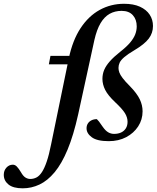

<svg xmlns="http://www.w3.org/2000/svg" viewBox="-208 -735 830 1016"><path d="M50.5 -394.5 59 -439.5H217.5L208.5 -394.5ZM205.5 -129Q181 -19 149.8 56.2Q118.5 131.5 81 176.5Q43.5 221.5 1 241.5Q-41.5 261.5 -87.5 261.5Q-138.5 261.5 -163.2 241.2Q-188 221 -188 190Q-188 167.5 -174 152Q-160 136.5 -140 136.5Q-128.5 136.5 -118.8 146.5Q-109 156.5 -97 176.5Q-85.5 197 -73.2 204.5Q-61 212 -48 212Q-30.5 212 -15.2 204.2Q0 196.5 13.5 176.2Q27 156 39.2 120.2Q51.5 84.5 62.5 28.5L156 -426Q176 -521.5 218.2 -585.8Q260.5 -650 319.5 -682.5Q378.5 -715 448.5 -715Q498.5 -715 532.5 -699.5Q566.5 -684 584 -657.5Q601.5 -631 601.5 -597.5Q601.5 -560 579 -530.5Q556.5 -501 503.5 -469.5Q468 -448.5 449.8 -432.8Q431.5 -417 425.2 -403.5Q419 -390 419 -375.5Q419 -364 423.5 -351.5Q428 -339 440.8 -322Q453.5 -305 479 -279.5Q516.5 -241 531.5 -209.8Q546.5 -178.5 546.5 -146Q546.5 -102 523.2 -66.2Q500 -30.5 459.8 -9.2Q419.5 12 367.5 12Q306 12 278 -8.5Q250 -29 250 -56Q250 -70.5 256.8 -81.2Q263.5 -92 275.8 -98.2Q288 -104.5 304.5 -104.5Q309.5 -100 315.8 -92Q322 -84 336 -63.5Q350 -43.5 364.5 -35Q379 -26.5 395.5 -26.5Q417 -26.5 433 -34Q449 -41.5 458 -56Q467 -70.5 467 -90.5Q467 -113.5 453.2 -136Q439.5 -158.5 401 -194.5Q363 -230.5 348.5 -259.5Q334 -288.5 334 -317.5Q334 -342.5 343.2 -364.8Q352.5 -387 373 -410.2Q393.5 -433.5 427.5 -460.5Q462 -487.5 481 -510.2Q500 -533 507.8 -553.8Q515.5 -574.5 515.5 -595.5Q515.5 -631.5 495 -654.5Q474.5 -677.5 435.5 -677.5Q400 -677.5 372 -661.8Q344 -646 324 -612.2Q304 -578.5 291.5 -523.5Z"/></svg>

Font: Newsreader 24pt SemiBold
Style: Italic
Weight: 600
Italic angle: -17°
Designer: Hugues Gentile
Foundry: Production Type
Version: Version 1.003